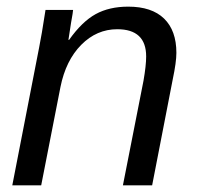

<svg xmlns="http://www.w3.org/2000/svg" viewBox="-20 -558 596 578"><path d="M438 0H350L412 -315Q420 -361 420 -388Q420 -470 333 -470Q271 -470 224.5 -423Q178 -376 162 -296L104 0H17L98 -416Q105 -450 117 -528H200Q200 -523 194 -490L186 -438H188Q227 -493 268 -515.5Q309 -538 366 -538Q437 -538 474 -502Q511 -466 511 -399Q511 -371 500 -319Z"/></svg>

Font: Libra Sans
Style: Italic
Weight: 400
Italic angle: -12°
Foundry: Context Ltd
Version: Version 1.002